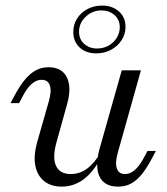

<svg xmlns="http://www.w3.org/2000/svg" viewBox="-20 -672 610 703"><path d="M205.6 11.3Q166.1 11.3 141.1 -9.3Q116.1 -29.8 109.3 -66.1Q102.4 -102.4 116.1 -151.6L158.9 -301.6Q169.4 -338.7 162.5 -359.3Q155.6 -379.8 132.3 -379.8Q113.7 -379.8 97.2 -365.7Q80.6 -351.6 66.1 -325L50 -294.4H18.5L37.1 -329Q54 -359.7 71.8 -381Q89.5 -402.4 110.5 -414.1Q131.5 -425.8 157.3 -425.8Q191.1 -425.8 210.1 -408.5Q229 -391.1 233.1 -360.9Q237.1 -330.6 225.8 -291.1L187.9 -154.8Q171 -96.8 184.7 -65.7Q198.4 -34.7 239.5 -34.7Q271.8 -34.7 299.2 -54.8Q326.6 -75 349.2 -115.3V-94.4Q321.8 -41.9 285.9 -15.3Q250 11.3 205.6 11.3ZM412.9 11.3Q378.2 11.3 359.3 -5.6Q340.3 -22.6 336.7 -53.2Q333.1 -83.9 343.5 -123.4L425.8 -414.5H496L411.3 -112.9Q400.8 -76.6 407.7 -55.6Q414.5 -34.7 437.9 -34.7Q455.6 -34.7 472.2 -48.4Q488.7 -62.1 504 -89.5L520.2 -119.4H550.8L532.3 -84.7Q516.1 -54.8 498.4 -33.1Q480.6 -11.3 460.1 0Q439.5 11.3 412.9 11.3ZM332.3 -476.6Q295.2 -476.6 271.8 -498Q248.4 -519.4 248.4 -554.8Q248.4 -582.3 262.1 -604Q275.8 -625.8 300 -638.7Q324.2 -651.6 354 -651.6Q391.1 -651.6 415.3 -630.2Q439.5 -608.9 439.5 -573.4Q439.5 -546.8 425 -524.6Q410.5 -502.4 386.3 -489.5Q362.1 -476.6 332.3 -476.6ZM334.7 -494.4Q358.1 -494.4 376.6 -504.4Q395.2 -514.5 406.9 -532.7Q418.5 -550.8 418.5 -572.6Q418.5 -600 399.2 -616.9Q379.8 -633.9 351.6 -633.9Q318.5 -633.9 294 -610.9Q269.4 -587.9 269.4 -555.6Q269.4 -528.2 288.3 -511.3Q307.3 -494.4 334.7 -494.4Z"/></svg>

Font: Playfair 12pt Light
Style: Italic
Weight: 300
Italic angle: -15.6°
Designer: Claus Eggers Sørensen
Foundry: Claus Eggers Sørensen
Version: Version 2.000;gftools[0.9.28]